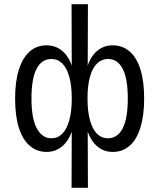

<svg xmlns="http://www.w3.org/2000/svg" viewBox="-20 -715 759 915"><path d="M321 180 322 -105H327Q313 -51 280 -21Q247 9 202 9Q155 9 121 -21Q87 -51 69.5 -107.5Q52 -164 52 -245Q52 -327 70 -383.5Q88 -440 121.5 -469.5Q155 -499 202 -499Q247 -499 280 -469.5Q313 -440 327 -385H322L321 -695H399L398 -385H393Q407 -440 439.5 -469.5Q472 -499 517 -499Q564 -499 598 -469.5Q632 -440 649.5 -383.5Q667 -327 667 -245Q667 -165 649.5 -108Q632 -51 598.5 -21Q565 9 517 9Q472 9 439.5 -21Q407 -51 393 -105H398L399 180ZM225 -56Q255 -56 276.5 -77.5Q298 -99 310 -141.5Q322 -184 322 -245Q322 -307 310 -349.5Q298 -392 276.5 -413Q255 -434 225 -434Q179 -434 154.5 -387.5Q130 -341 130 -245Q130 -150 155.5 -103Q181 -56 225 -56ZM494 -56Q540 -56 564.5 -103Q589 -150 589 -245Q589 -341 564.5 -387.5Q540 -434 495 -434Q465 -434 443 -413Q421 -392 409 -350Q397 -308 397 -245Q397 -184 409 -141.5Q421 -99 442.5 -77.5Q464 -56 494 -56Z"/></svg>

Font: Nunito Sans 10pt Condensed
Style: Regular
Weight: 400
Width: 3
Designer: Vernon Adams
Foundry: Vernon Adams
Version: Version 3.101;gftools[0.9.27]